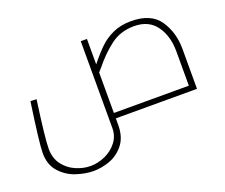

<svg xmlns="http://www.w3.org/2000/svg" viewBox="-122 -699 1333 1136"><g transform="rotate(-20 544.0 -131.0)"><path d="M1028 0H517V40Q517 118 479.5 164.5Q442 211 390 229.5Q338 248 289 248Q237 248 179.5 229Q122 210 81 164.5Q40 119 40 46Q40 -15 77 -269L115 -267Q82 -34 82 34Q82 93 112.5 133.5Q143 174 189.5 194Q236 214 281 214Q328 214 373.5 193.5Q419 173 448.5 135Q478 97 478 47V-500H517V-340Q562 -396 598.5 -431Q635 -466 684 -488Q733 -510 797 -510Q923 -510 975.5 -432.5Q1028 -355 1028 -251ZM540 -315Q526 -298 517 -289V-34H989V-250Q989 -347 942.5 -411.5Q896 -476 804 -476Q718 -476 656 -429Q594 -382 540 -315Z"/></g></svg>

Font: Cairo ExtraLight
Style: Regular
Weight: 250
Designer: Mohamed Gaber, the designers of Titillium
Foundry: Kief Type Foundry
Version: Version 2.009; ttfautohint (v1.5.33-1714) -l 8 -r 50 -G 200 